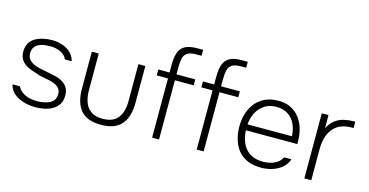

<svg xmlns="http://www.w3.org/2000/svg" viewBox="-78 -1130 2883 1501"><g transform="rotate(15 1363.5 -379.5)"><path d="M257 7Q224 7 189.5 0Q155 -7 124.5 -22Q94 -37 72 -61Q50 -85 42 -120H102Q116 -91 142 -73.5Q168 -56 199 -49Q230 -42 259 -42Q282 -42 307.5 -46Q333 -50 356 -60Q379 -70 393 -88.5Q407 -107 407 -138Q407 -166 393 -183Q379 -200 357 -210Q335 -220 311 -225Q286 -230 257.5 -235Q229 -240 204 -250Q180 -257 154 -266.5Q128 -276 106 -291.5Q84 -307 70.5 -330.5Q57 -354 57 -389Q57 -430 73 -457.5Q89 -485 117 -501.5Q145 -518 180 -526Q215 -534 253 -534Q296 -534 335.5 -521Q375 -508 403.5 -481.5Q432 -455 442 -414H387Q373 -449 334 -466.5Q295 -484 252 -484Q232 -484 208 -481.5Q184 -479 162.5 -469.5Q141 -460 126.5 -441Q112 -422 112 -391Q112 -361 127.5 -342Q143 -323 167 -312Q191 -301 218 -295Q251 -288 287 -281.5Q323 -275 353 -267Q387 -258 411.5 -242Q436 -226 449.5 -201.5Q463 -177 463 -142Q463 -98 444.5 -69.5Q426 -41 396 -24Q366 -7 329.5 0Q293 7 257 7Z M790 7Q679 7 627 -53Q575 -113 575 -228V-527H631V-229Q631 -174 647 -131.5Q663 -89 698.5 -65.5Q734 -42 790 -42Q850 -42 885 -65Q920 -88 936 -130Q952 -172 952 -229V-527H1008V-228Q1008 -114 955.5 -53.5Q903 7 790 7Z M1204 0V-479H1113V-527H1204V-590Q1204 -649 1217.5 -688Q1231 -727 1265.5 -746.5Q1300 -766 1364 -766H1412V-718H1371Q1322 -718 1298 -702.5Q1274 -687 1267 -657.5Q1260 -628 1260 -584V-527H1412V-479H1260V0Z M1565 0V-479H1474V-527H1565V-590Q1565 -649 1578.5 -688Q1592 -727 1626.5 -746.5Q1661 -766 1725 -766H1773V-718H1732Q1683 -718 1659 -702.5Q1635 -687 1628 -657.5Q1621 -628 1621 -584V-527H1773V-479H1621V0Z M2087 7Q2003 7 1948 -28Q1893 -63 1866.5 -124Q1840 -185 1840 -263Q1840 -339 1868 -400.5Q1896 -462 1951 -498Q2006 -534 2086 -534Q2144 -534 2186 -512.5Q2228 -491 2256 -455Q2284 -419 2298 -373Q2312 -327 2313 -277Q2314 -270 2313.5 -262Q2313 -254 2313 -245H1897Q1900 -187 1921 -141Q1942 -95 1983.5 -68.5Q2025 -42 2091 -42Q2119 -42 2148.5 -49.5Q2178 -57 2202.5 -73.5Q2227 -90 2240 -118H2300Q2285 -74 2251 -46.5Q2217 -19 2174 -6Q2131 7 2087 7ZM1898 -293H2257Q2255 -346 2235 -389.5Q2215 -433 2176.5 -458.5Q2138 -484 2082 -484Q2025 -484 1985 -457Q1945 -430 1923 -387Q1901 -344 1898 -293Z M2436 0V-527H2490L2491 -421Q2513 -465 2545 -489Q2577 -513 2615 -522Q2653 -531 2691 -531Q2694 -531 2698.5 -531Q2703 -531 2706 -531V-480H2691Q2621 -480 2577 -450.5Q2533 -421 2512.5 -370Q2492 -319 2492 -254V0Z"/></g></svg>

Font: Onest ExtraLight
Style: Regular
Weight: 250
Designer: Dmitri Voloshin, Andrey Kudryavtsev
Foundry: Dmitri Voloshin, Andrey Kudryavtsev
Version: Version 1.000;gftools[0.9.33]